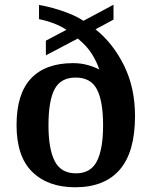

<svg xmlns="http://www.w3.org/2000/svg" viewBox="-20 -782 641 812"><path d="M298 10Q183 10 116.5 -55Q50 -120 50 -253Q50 -385 111 -450Q172 -515 289 -515Q322 -515 350.5 -507Q379 -499 400 -488Q389 -521 368.5 -554Q348 -587 309 -619L174 -548V-610L261 -656Q214 -687 145 -701V-761Q171 -757 205.5 -747.5Q240 -738 273.5 -724.5Q307 -711 333 -694L460 -762V-699L384 -658Q458 -599 504.5 -505Q551 -411 551 -291Q551 -139 486.5 -64.5Q422 10 298 10ZM301 -49Q364 -49 390 -100.5Q416 -152 416 -252Q416 -354 390 -404Q364 -454 300 -454Q237 -454 211 -405Q185 -356 185 -252Q185 -152 211.5 -100.5Q238 -49 301 -49Z"/></svg>

Font: Noto Naskh Arabic UI Semi
Style: Bold
Weight: 700
Designer: Monotype Design Team, David Williams, Mohamad Dakak and Nizar Qandah
Foundry: Monotype Imaging Inc.
Version: Version 2.014; ttfautohint (v1.8.4.7-5d5b)